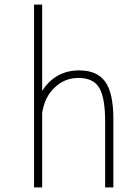

<svg xmlns="http://www.w3.org/2000/svg" viewBox="-20 -820 610 840"><path d="M129 0V-800H164.5V-421.5Q189.5 -463.5 230.8 -487.8Q272 -512 326.5 -512Q405 -512 440.5 -462.5Q476 -413 476 -298V0H440V-288Q440 -390.5 414.8 -434.8Q389.5 -479 322.5 -479Q262.5 -479 218.2 -436.2Q174 -393.5 164.5 -325V0Z"/></svg>

Font: League Mono Narrow Thin
Style: Regular
Weight: 100
Width: 3
Designer: Tyler Finck
Foundry: The League of Moveable Type / Tyler Finck
Version: Version 2.210